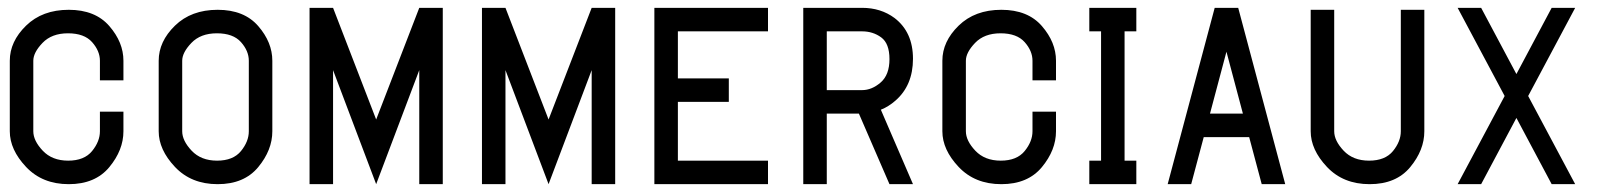

<svg xmlns="http://www.w3.org/2000/svg" viewBox="-20 -470 4100 490"><path d="M295 -315V-265H235V-315Q235 -340 215 -362.5Q195 -385 153.5 -385Q112 -385 88.5 -360.5Q65 -336 65 -315V-135Q65 -111 89 -85.5Q113 -60 154 -60Q195 -60 215 -84.5Q235 -109 235 -135V-185H295V-135Q295 -87 259 -43.5Q223 0 155.5 0Q88 0 46.5 -44Q5 -88 5 -135V-315Q5 -364 46.5 -404.5Q88 -445 155.5 -445Q223 -445 259 -403.5Q295 -362 295 -315Z M615 -315Q615 -340 595 -362.5Q575 -385 533.5 -385Q492 -385 468.5 -360.5Q445 -336 445 -315V-135Q445 -111 469 -85.5Q493 -60 534 -60Q575 -60 595 -84.5Q615 -109 615 -135ZM675 -315V-135Q675 -87 639 -43.5Q603 0 535.5 0Q468 0 426.5 -44Q385 -88 385 -135V-315Q385 -364 426.5 -404.5Q468 -445 535.5 -445Q603 -445 639 -403.5Q675 -362 675 -315Z M770 -450H830L940 -165L1050 -450H1110V0H1050V-291L940 0L830 -291V0H770Z M1210 -450H1270L1380 -165L1490 -450H1550V0H1490V-291L1380 0L1270 -291V0H1210Z M1650 -450H1940V-390H1710V-270H1840V-210H1710V-60H1940V0H1650Z M2090 -390V-240H2180Q2205 -240 2227.5 -259.5Q2250 -279 2250 -319Q2250 -359 2229 -374.5Q2208 -390 2180 -390ZM2030 -450H2180Q2228 -450 2263 -424Q2310 -388 2310 -320Q2310 -252 2265 -213Q2248 -198 2228 -190L2310 0H2250L2172 -180H2090V0H2030Z M2675 -315V-265H2615V-315Q2615 -340 2595 -362.5Q2575 -385 2533.5 -385Q2492 -385 2468.5 -360.5Q2445 -336 2445 -315V-135Q2445 -111 2469 -85.5Q2493 -60 2534 -60Q2575 -60 2595 -84.5Q2615 -109 2615 -135V-185H2675V-135Q2675 -87 2639 -43.5Q2603 0 2535.5 0Q2468 0 2426.5 -44Q2385 -88 2385 -135V-315Q2385 -364 2426.5 -404.5Q2468 -445 2535.5 -445Q2603 -445 2639 -403.5Q2675 -362 2675 -315Z M2760 -450H2880V-390H2850V-60H2880V0H2760V-60H2790V-390H2760Z M3110 -338 3068 -180H3152ZM3080 -450H3140L3260 0H3200L3168 -120H3052L3020 0H2960Z M3325 -445H3385V-135Q3385 -111 3409 -85.5Q3433 -60 3474 -60Q3515 -60 3535 -84.5Q3555 -109 3555 -135V-445H3615V-135Q3615 -87 3579 -43.5Q3543 0 3475.5 0Q3408 0 3366.5 -44Q3325 -88 3325 -135Z M3700 -450H3760L3850 -281L3940 -450H4000L3880 -225L4000 0H3940L3850 -169L3760 0H3700L3820 -225Z"/></svg>

Font: SOV_Station
Style: Bold
Weight: 700
Version: Version 1.00